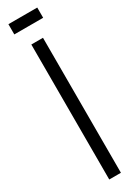

<svg xmlns="http://www.w3.org/2000/svg" viewBox="-212 -798 585 813"><g transform="rotate(-30 80.0 -391.5)"><path d="M51 0V-660H108V0ZM10 -733V-783H151V-733Z"/></g></svg>

Font: Bricolage Grotesque 72pt Condensed ExtraLight
Style: Regular
Weight: 250
Width: 3
Designer: Mathieu Triay
Foundry: Atelier Triay
Version: Version 1.001;gftools[0.9.33.dev8+g029e19f]